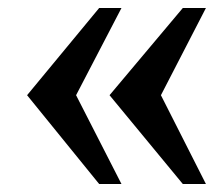

<svg xmlns="http://www.w3.org/2000/svg" viewBox="-20 -457 550 482"><path d="M497 5H439L255 -218L439 -437H497L384 -218ZM285 5H229L48 -218L229 -437H285L171 -218Z"/></svg>

Font: Triodion Unicode
Style: Normal
Weight: 400
Version: Version 1.1